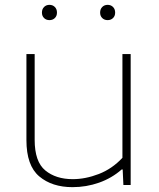

<svg xmlns="http://www.w3.org/2000/svg" viewBox="-20 -763 657 792"><path d="M279 9Q194.5 9 141.8 -35.5Q89 -80 89 -185V-540H123V-186Q123 -96 166.8 -60Q210.5 -24 280 -24Q332.5 -24 387.5 -45.2Q442.5 -66.5 485 -112V-540H519V0H489L486 -64H482Q441 -28 388.5 -9.5Q336 9 279 9ZM424 -680Q410.5 -680 401.8 -688.5Q393 -697 393 -711Q393 -725.5 401.8 -734.2Q410.5 -743 424 -743Q437.5 -743 446.2 -734.2Q455 -725.5 455 -711Q455 -697 446.2 -688.5Q437.5 -680 424 -680ZM184 -680Q170.5 -680 161.8 -688.5Q153 -697 153 -711Q153 -725.5 161.8 -734.2Q170.5 -743 184 -743Q197.5 -743 206.2 -734.2Q215 -725.5 215 -711Q215 -697 206.2 -688.5Q197.5 -680 184 -680Z"/></svg>

Font: Encode Sans Expanded Expanded Thin
Style: Regular
Weight: 100
Width: 7
Designer: Multiple Designers
Foundry: Impallari Type
Version: Version 3.000; ttfautohint (v1.8.3) -l 8 -r 50 -G 200 -x 14 